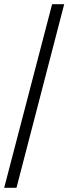

<svg xmlns="http://www.w3.org/2000/svg" viewBox="-20 -780 328 921"><path d="M0 121H59L288 -760H230Z"/></svg>

Font: Noto Fangsong KSS Vertical
Style: Regular
Weight: 400
Designer: LIU Zhao, ZHANG Congyu, Kushim JIANG
Foundry: Guyu Beijing Co. Ltd.
Version: Version 1.000;November 16, 2022;FontCreator 11.5.0.2427 64-b